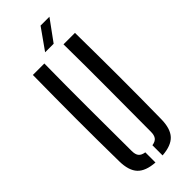

<svg xmlns="http://www.w3.org/2000/svg" viewBox="-307 -998 1042 1042"><g transform="rotate(-45 214.0 -477.0)"><path d="M52.5 -137Q50 -304 50.2 -468.5Q50.5 -633 52.5 -800H140.5Q138.5 -633 138.8 -464.5Q139 -296 140 -129Q140 -102.5 150.5 -89Q161 -75.5 187 -71.5V6.5Q116 1.5 84.8 -32.2Q53.5 -66 52.5 -137ZM241.5 6.5V-71.5Q267 -75.5 277.2 -89.2Q287.5 -103 287.5 -129Q288 -296 288.8 -464.5Q289.5 -633 287.5 -800H375.5Q377.5 -633 377.8 -468.5Q378 -304 375.5 -137Q374.5 -66 343.2 -32.2Q312 1.5 241.5 6.5ZM186.5 -840 271.5 -960H339.5L252 -840Z"/></g></svg>

Font: Big Shoulders Stencil Text Medium
Style: Regular
Weight: 500
Designer: Patric King
Foundry: XO Type Co
Version: Version 1.000